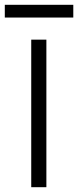

<svg xmlns="http://www.w3.org/2000/svg" viewBox="-46 -779 325 799"><path d="M-26 -759H259V-706H-26ZM84 -614H147V0H84Z"/></svg>

Font: Athiti
Style: Regular
Weight: 400
Designer: CadsonDemak Team
Foundry: CadsonDemak
Version: Version 1.033